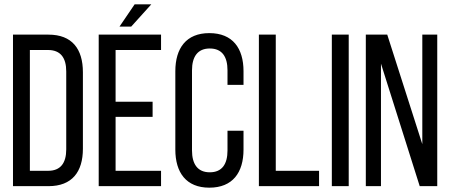

<svg xmlns="http://www.w3.org/2000/svg" viewBox="-20 -860 2080 887"><path d="M40 -700V0H204C313 0 363 -66 363 -173V-526C363 -634 313 -700 204 -700ZM118 -71V-629H202C259 -629 286 -594 286 -530V-170C286 -106 259 -71 203 -71Z M602 -840 532 -737H586L679 -840ZM514 -390V-629H724V-700H436V0H724V-71H514V-320H685V-390Z M947 -707C840 -707 790 -637 790 -531V-169C790 -63 840 7 947 7C1055 7 1105 -63 1105 -169V-256H1031V-165C1031 -102 1006 -64 949 -64C893 -64 867 -102 867 -165V-535C867 -598 893 -636 949 -636C1006 -636 1031 -598 1031 -535V-468H1105V-531C1105 -637 1055 -707 947 -707Z M1454 0V-71H1254V-700H1176V0Z M1513 -700V0H1591V-700Z M1740 -566 1919 0H2000V-700H1931V-194L1769 -700H1670V0H1740Z"/></svg>

Font: VL Bebas Neue Regular
Style: Regular
Weight: 400
Designer: Ryoichi Tsunekawa
Foundry: Ryoichi Tsunekawa
Version: Version 001.003